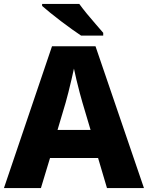

<svg xmlns="http://www.w3.org/2000/svg" viewBox="-20 -951 748 971"><path d="M0 0 243 -717H463L708 0H521L476 -152H233L187 0ZM271 -294H438L397 -432Q392 -448 383.5 -480.5Q375 -513 366.5 -548Q358 -583 354 -604Q349 -581 341.5 -548.5Q334 -516 326 -484.5Q318 -453 312 -432ZM381 -931Q397 -909 419 -882Q441 -855 463.5 -829.5Q486 -804 502 -785V-771H390Q370 -784 343 -803.5Q316 -823 287.5 -844.5Q259 -866 234 -886.5Q209 -907 193 -921V-931Z"/></svg>

Font: Noto Sans Symbols ExtraBold
Style: Regular
Weight: 800
Version: Version 2.002